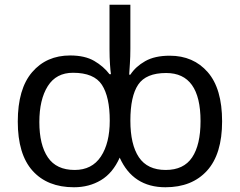

<svg xmlns="http://www.w3.org/2000/svg" viewBox="-20 -780 1012 810"><path d="M292 10Q180 10 117.5 -59.5Q55 -129 55 -267Q55 -405 115.5 -475.5Q176 -546 276 -546Q338 -546 377.5 -523Q417 -500 442 -467H448Q446 -480 444 -509Q442 -538 442 -572V-760H530V-575Q530 -541 528 -511.5Q526 -482 525 -465H530Q552 -499 592.5 -522Q633 -545 696 -545Q796 -545 856.5 -475.5Q917 -406 917 -268Q917 -130 853.5 -60Q790 10 678 10Q541 10 485 -115Q456 -50 406 -20Q356 10 292 10ZM295 -63Q368 -63 405.5 -119.5Q443 -176 443 -271Q443 -371 410 -422Q377 -473 288 -473Q217 -473 181.5 -416.5Q146 -360 146 -265Q146 -169 182 -116Q218 -63 295 -63ZM679 -63Q755 -63 790.5 -116Q826 -169 826 -269Q826 -472 681 -472Q596 -472 563 -423Q530 -374 530 -271Q530 -170 566 -116.5Q602 -63 679 -63Z"/></svg>

Font: BC Sans
Style: Regular
Weight: 400
Designer: Monotype Design Team
Province of B.C.
Foundry: Monotype Imaging Inc.
Version: Version 2.000;GOOG;noto-source:20170915:90ef993387c0